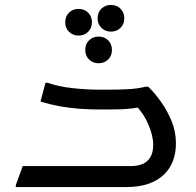

<svg xmlns="http://www.w3.org/2000/svg" viewBox="-20 -757 792 777"><path d="M44 -8 72 -85H511Q536 -85 556 -93Q576 -101 588 -120Q600 -139 600 -171Q600 -209 579 -256.5Q558 -304 518 -342L567 -327Q537 -321 516.5 -318.5Q496 -316 474 -315Q452 -314 416 -314H380Q340 -314 300 -317Q260 -320 221.5 -327Q183 -334 144 -346L164 -422H172Q219 -406 276 -400Q333 -394 384 -394H416Q455 -394 496.5 -396Q538 -398 568 -406H580Q605 -382 630.5 -346.5Q656 -311 674 -268Q692 -225 692 -177Q692 -138 680 -106Q668 -74 643 -50Q618 -26 580 -13Q542 0 490 0H44ZM429 -629Q406 -629 390.5 -644Q375 -659 375 -683Q375 -707 390.5 -722Q406 -737 429 -737Q452 -737 467.5 -722Q483 -707 483 -683Q483 -659 467.5 -644Q452 -629 429 -629ZM298 -613Q275 -613 259.5 -628Q244 -643 244 -667Q244 -691 259.5 -706Q275 -721 298 -721Q321 -721 336.5 -706Q352 -691 352 -667Q352 -643 336.5 -628Q321 -613 298 -613ZM379 -501Q356 -501 340.5 -516Q325 -531 325 -555Q325 -579 340.5 -594Q356 -609 379 -609Q402 -609 417.5 -594Q433 -579 433 -555Q433 -531 417.5 -516Q402 -501 379 -501Z"/></svg>

Font: Kufam
Style: Regular
Weight: 400
Designer: Wael Morcos, Artur Schmal
Foundry: Original Type
Version: Version 1.301; ttfautohint (v1.8.3)